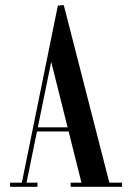

<svg xmlns="http://www.w3.org/2000/svg" viewBox="-20 -719 508 739"><path d="M169.2 -512.5 209.8 -699H225.5L405 0H297.5ZM203 -699 219.5 -688.5 78.8 0H60.8ZM398.2 -16H449.8V0H402.5ZM251.8 -16H299V0H251.8ZM72.8 -16H124.2V0H72.8ZM18.8 -16H68L63 0H18.8ZM113 -229H287.2L285 -213H111Z"/></svg>

Font: Emberly Black
Style: Regular
Weight: 900
Designer: Rajesh Rajput
Foundry: Rajesh Rajput
Version: Version 1.000